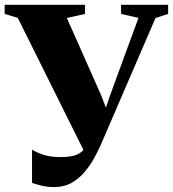

<svg xmlns="http://www.w3.org/2000/svg" viewBox="-40 -763 721 800"><path d="M187 16.5Q157.5 16.5 134 10.8Q110.5 5 93.5 -1V-139.5Q109.5 -129 139 -118.8Q168.5 -108.5 213.5 -108.5Q240.5 -108.5 261.8 -113Q283 -117.5 298 -129Q313 -140.5 321.5 -160L322.5 -108.5L34 -688.5L-20.5 -705V-743H314V-705L238.5 -688L380 -369.5L416.5 -275.5L384 -263.5L420 -369.5L537 -688.5L464.5 -705V-743H660.5V-705L608 -688L379.5 -158.5Q369 -135 352.8 -105Q336.5 -75 313.2 -47.2Q290 -19.5 258.8 -1.5Q227.5 16.5 187 16.5Z"/></svg>

Font: Merriweather 96pt Black
Style: Regular
Weight: 900
Version: Version 2.100